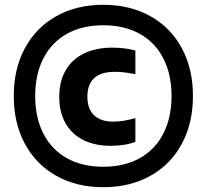

<svg xmlns="http://www.w3.org/2000/svg" viewBox="-20 -771 864 802"><path d="M37.5 -370Q37.5 -483.5 84 -569.8Q130.5 -656 215.2 -703.5Q300 -751 411.5 -751Q523 -751 608 -703.5Q693 -656 739.5 -569.8Q786 -483.5 786 -370Q786 -256.5 739.5 -170.2Q693 -84 608 -36.5Q523 11 411.5 11Q300 11 215.2 -36.5Q130.5 -84 84 -170.2Q37.5 -256.5 37.5 -370ZM696.5 -370Q696.5 -460 662.5 -526.8Q628.5 -593.5 564.2 -629.5Q500 -665.5 411.5 -665.5Q323 -665.5 259 -629.5Q195 -593.5 161 -526.8Q127 -460 127 -370Q127 -280 161 -213.2Q195 -146.5 259 -110.5Q323 -74.5 411.5 -74.5Q500 -74.5 564.2 -110.5Q628.5 -146.5 662.5 -213.2Q696.5 -280 696.5 -370ZM227.5 -366.5Q227.5 -431 254.2 -477.2Q281 -523.5 331 -547.8Q381 -572 449.5 -572Q502 -572 545.5 -560V-461Q520.5 -466 500.8 -468.5Q481 -471 460 -471Q345 -471 345 -367Q345 -316 373 -289.5Q401 -263 452.5 -263Q473.5 -263 494.5 -266.2Q515.5 -269.5 545.5 -277.5V-178.5Q502.5 -162 441.5 -162Q376.5 -162 328.2 -186Q280 -210 253.8 -256Q227.5 -302 227.5 -366.5Z"/></svg>

Font: Encode Sans Semi Condensed
Style: Bold
Weight: 700
Width: 4
Designer: Multiple Designers
Foundry: Impallari Type
Version: Version 2.000